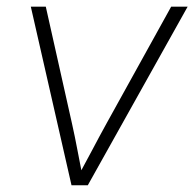

<svg xmlns="http://www.w3.org/2000/svg" viewBox="-20 -549 576 569"><path d="M191.9 0 71.3 -529.3H115.7L193.4 -182.6Q202.1 -143.6 209.5 -104.2Q216.8 -64.9 224.6 -26.4H211.4Q232.4 -64.9 253.2 -104.2Q273.9 -143.6 295.4 -182.6L487.3 -529.3H536.1L240.2 0Z"/></svg>

Font: Inter 24pt ExtraLight
Style: Italic
Weight: 250
Italic angle: -9.3988°
Version: Version 4.001;git-66647c0bb